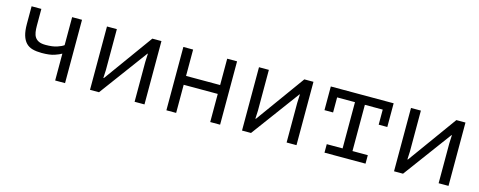

<svg xmlns="http://www.w3.org/2000/svg" viewBox="-28 -982 3656 1464"><g transform="rotate(15 1800.0 -250.0)"><path d="M167 -500V-367Q167 -340 170.5 -317Q174 -294 185 -277.5Q196 -261 216 -252Q236 -243 269 -243Q323 -243 358 -254.5Q393 -266 410 -279V-500H488V0H410V-212Q392 -201 355.5 -188.5Q319 -176 256 -176Q214 -176 183 -184.5Q152 -193 131.5 -214.5Q111 -236 100.5 -271.5Q90 -307 90 -361V-500Z M1037 -314 1040 -380H1037L756 0H685V-500H763V-177L760 -114H764L1043 -500H1115V0H1037Z M1634 -222H1365V0H1288V-500H1365V-292H1634V-500H1712V0H1634Z M2237 -314 2240 -380H2237L1956 0H1885V-500H1963V-177L1960 -114H1964L2243 -500H2315V0H2237Z M2452 -500H2948V-313H2880V-432H2739V-67H2860V0H2536V-67H2661V-432H2520V-313H2452Z M3437 -314 3440 -380H3437L3156 0H3085V-500H3163V-177L3160 -114H3164L3443 -500H3515V0H3437Z"/></g></svg>

Font: PT Mono
Style: Regular
Weight: 400
Monospace: yes
Designer: A.Korolkova, I.Chaeva
Foundry: ParaType Ltd
Version: Version 1.001W OFL